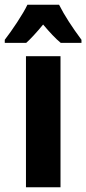

<svg xmlns="http://www.w3.org/2000/svg" viewBox="-55 -786 362 806"><path d="M193 -766H60C43 -729 -6 -656 -35 -619V-606H55C73 -622 98 -649 126 -683C154 -650 178 -624 200 -606H287V-619C249 -670 215 -722 193 -766ZM199 0V-550H54V0Z"/></svg>

Font: Noto Sans Lao UI ExtCond ExtBd
Style: Regular
Weight: 800
Width: 2
Designer: Monotype Design Team
Foundry: Monotype Imaging Inc.
Version: Version 2.000